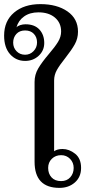

<svg xmlns="http://www.w3.org/2000/svg" viewBox="-58 -903 419 933"><path d="M110 -117V-505Q110 -540 127.5 -570Q145 -600 179 -640Q209 -675 224 -699.5Q239 -724 239 -750Q239 -792 209 -817.5Q179 -843 129 -843Q87 -843 59 -823Q31 -803 22 -770Q28 -777 40.5 -781Q53 -785 66 -785Q110 -785 133.5 -759.5Q157 -734 157 -694Q157 -657 130 -632Q103 -607 64 -607Q20 -607 -9 -639.5Q-38 -672 -38 -730Q-38 -801 10.5 -842Q59 -883 138 -883Q219 -883 270 -847.5Q321 -812 321 -749Q321 -716 305.5 -688Q290 -660 260 -622Q232 -587 218.5 -563Q205 -539 205 -512V-168Q220 -179 246 -179Q278 -179 307 -156Q336 -133 336 -87Q336 -43 306 -16.5Q276 10 231 10Q110 10 110 -117ZM122 -697Q122 -722 106.5 -738.5Q91 -755 64 -755Q37 -755 21.5 -738Q6 -721 6 -696Q6 -671 22.5 -654Q39 -637 64 -637Q88 -637 105 -654.5Q122 -672 122 -697ZM300 -87Q300 -113 282.5 -131Q265 -149 239 -149Q212 -149 194 -131.5Q176 -114 176 -87Q176 -59 192.5 -41Q209 -23 239 -23Q267 -23 283.5 -41.5Q300 -60 300 -87Z"/></svg>

Font: TavirajRegular
Style: Regular
Weight: 400
Designer: Katatrad Team
Foundry: CadsonDemak
Version: Version 1.001